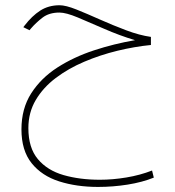

<svg xmlns="http://www.w3.org/2000/svg" viewBox="-20 -386 679 743"><path d="M564 -243.2V-211.9Q500.5 -205.6 434.1 -189.5Q367.7 -173.3 306.2 -147.2Q244.6 -121.1 195.8 -84.2Q147 -47.4 118.4 1Q89.8 49.3 89.8 109.9Q89.8 186 126.5 229.7Q163.1 273.4 225.8 291.5Q288.6 309.6 366.7 309.6Q416 309.6 469 300.8Q522 292 568.4 273.9L575.2 301.3Q530.8 319.3 473.9 328.4Q417 337.4 359.4 337.4Q276.4 337.4 209 315.9Q141.6 294.4 102.3 245.4Q63 196.3 63 114.7Q63 34.2 100.8 -24.9Q138.7 -84 202.1 -124.8Q265.6 -165.5 343.8 -191.2Q421.9 -216.8 502.4 -230.5Q441.4 -249 384 -274.2Q326.7 -299.3 281 -318.4Q235.4 -337.4 210 -337.4Q169.9 -337.4 144.3 -317.6Q118.7 -297.9 98.6 -274.4L94.2 -269L70.3 -280.8L74.7 -286.6Q103.5 -324.2 135.7 -345Q168 -365.7 210.4 -365.7Q234.4 -365.7 275.4 -349.4Q316.4 -333 366.7 -310.5Q417 -288.1 468.3 -268.8Q519.5 -249.5 564 -243.2Z"/></svg>

Font: Vazirmatn UI Thin
Style: Regular
Weight: 100
Designer: Saber Rastikerdar
Foundry: Saber Rastikerdar
Version: Version 33.003